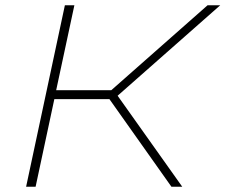

<svg xmlns="http://www.w3.org/2000/svg" viewBox="-20 -708 855 728"><path d="M79 0 226 -688H262L193 -366H402L767 -688H815L426 -345L671 0H630L395 -332H186L115 0Z"/></svg>

Font: Saira Expanded Thin
Style: Italic
Weight: 250
Width: 7
Italic angle: -12°
Designer: Hector Gatti with collaboration of the Omnibus-Type team
Foundry: Omnibus-Type
Version: Version 1.101